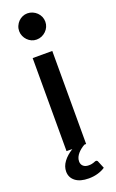

<svg xmlns="http://www.w3.org/2000/svg" viewBox="-173 -777 595 989"><g transform="rotate(-20 124.0 -282.0)"><path d="M122.5 -592.5Q108 -592.5 95.2 -598.2Q82.5 -604 73 -613.8Q63.5 -623.5 57.8 -636.5Q52 -649.5 52 -664Q52 -679 57.8 -692Q63.5 -705 73 -714.8Q82.5 -724.5 95.2 -730.2Q108 -736 122.5 -736Q137.5 -736 150.8 -730.2Q164 -724.5 174 -714.8Q184 -705 189.8 -692Q195.5 -679 195.5 -664Q195.5 -649.5 189.8 -636.5Q184 -623.5 174 -613.8Q164 -604 150.8 -598.2Q137.5 -592.5 122.5 -592.5ZM221 146Q205 157.5 181.2 164.5Q157.5 171.5 130.5 171.5Q83.5 171.5 57.8 151.5Q32 131.5 32 98.5Q32 70.5 50.8 45.2Q69.5 20 102 0H70V-510H177.5V0H168Q158 5.5 148.2 13Q138.5 20.5 130.5 29.5Q122.5 38.5 117.5 49.2Q112.5 60 112.5 72Q112.5 88.5 123.2 98.2Q134 108 153 108Q163.5 108 170 106.5Q176.5 105 181 103.5Q185.5 102 188.5 100.5Q191.5 99 194 99Q202 99 204.5 106Z"/></g></svg>

Font: Lato 2
Style: Regular
Weight: 600
Designer: Lukasz Dziedzic with Adam Twardoch and Botio Nikoltchev
Foundry: tyPoland Lukasz Dziedzic
Version: Version 2.015; 2015-08-06; http://www.latofonts.com/